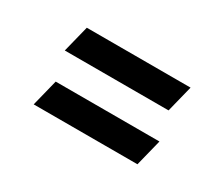

<svg xmlns="http://www.w3.org/2000/svg" viewBox="-56 -539 584 500"><g transform="rotate(30 236.0 -289.0)"><path d="M70 -330 90 -410H402L382 -330ZM382 -168H70L90 -248H402Z"/></g></svg>

Font: Gulax
Style: Regular
Weight: 400
Designer: Morgan Gilbert
Foundry: VTF
Version: Version 1.001;hotconv 1.0.109;makeotfexe 2.5.65596